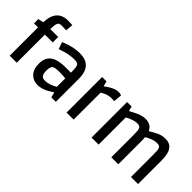

<svg xmlns="http://www.w3.org/2000/svg" viewBox="31 -1496 2234 2234"><g transform="rotate(45 1148.5 -378.5)"><path d="M106 0V-466H40V-537L107 -551Q110 -633 135 -680.5Q160 -728 202 -749Q244 -770 299 -770Q312 -770 329 -769Q346 -768 358 -767.5Q370 -767 370 -767L362 -673Q362 -673 348.5 -673.5Q335 -674 317.5 -675Q300 -676 286 -676Q262 -676 248 -667.5Q234 -659 228 -633Q222 -607 221 -553H351V-463H222V0Z M574 13Q503 13 457 -36Q411 -85 411 -175Q411 -247 441.5 -288Q472 -329 527.5 -346.5Q583 -364 658 -364H750Q750 -411 746.5 -439.5Q743 -468 734 -482Q726 -493 711.5 -497.5Q697 -502 670 -502Q633 -502 595 -495.5Q557 -489 525.5 -480Q494 -471 474.5 -464Q455 -457 455 -457L425 -543Q425 -543 444.5 -551Q464 -559 497.5 -570Q531 -581 573.5 -589.5Q616 -598 662 -598Q737 -598 781.5 -571Q826 -544 845.5 -495.5Q865 -447 865 -382V0H791L776 -63H770Q764 -59 746 -47Q728 -35 701.5 -21Q675 -7 642 3Q609 13 574 13ZM602 -84Q634 -84 665.5 -94Q697 -104 719.5 -115.5Q742 -127 750 -132V-270Q743 -271 718 -273.5Q693 -276 652 -276Q572 -276 552 -259Q530 -240 530 -178Q530 -128 546.5 -106Q563 -84 602 -84Z M1042 0V-585H1114L1130 -524H1136Q1136 -524 1151 -535.5Q1166 -547 1190.5 -561.5Q1215 -576 1243 -587Q1271 -598 1297 -598Q1321 -598 1335 -594Q1349 -590 1349 -590L1340 -486Q1340 -486 1324.5 -487Q1309 -488 1295 -488Q1254 -488 1216.5 -473.5Q1179 -459 1158 -444V0Z M1453 0V-585H1528L1542 -527H1546Q1564 -537 1596 -554Q1628 -571 1667.5 -585Q1707 -599 1747 -599Q1793 -599 1824.5 -578.5Q1856 -558 1871 -523Q1912 -549 1962.5 -574Q2013 -599 2072 -599Q2129 -599 2161 -571.5Q2193 -544 2205.5 -496Q2218 -448 2218 -384V0H2102V-356Q2102 -400 2100 -430Q2098 -460 2088 -475Q2080 -487 2065.5 -490.5Q2051 -494 2038 -494Q2010 -494 1979.5 -484.5Q1949 -475 1924.5 -462.5Q1900 -450 1890 -444Q1891 -429 1892 -413.5Q1893 -398 1893 -382V0H1778V-358Q1778 -408 1775.5 -434.5Q1773 -461 1763 -476Q1754 -487 1740.5 -490.5Q1727 -494 1715 -494Q1688 -494 1659.5 -485.5Q1631 -477 1607 -466Q1583 -455 1569 -447V0Z"/></g></svg>

Font: Ruda
Style: Bold
Weight: 700
Designer: Mariela Monsalve and Angelina Sanchez
Foundry: Mariela Monsalve and Angelina Sanchez
Version: Version 2.000